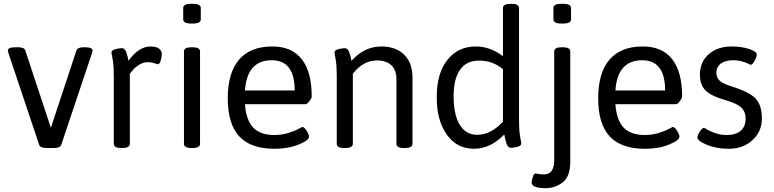

<svg xmlns="http://www.w3.org/2000/svg" viewBox="-20 -772 4045 1004"><path d="M464 -508Q464 -503 461 -494L300 -14Q295 2 260 2H225Q190 2 185 -14L24 -495Q21 -504 21 -508Q21 -525 64 -525H72Q107 -525 112 -509L246 -104L380 -509Q385 -525 421 -525Q464 -525 464 -508Z M806 -436Q802 -436 786.5 -441.5Q771 -447 751 -447Q728 -447 705 -431.5Q682 -416 671 -401L659 -386V-20Q659 2 619 2H615Q575 2 575 -20V-371Q575 -394 574 -415Q573 -436 571 -449.5Q569 -463 567 -473.5Q565 -484 564 -490Q563 -496 563 -497Q563 -509 582 -514.5Q601 -520 617 -520Q622 -520 626 -518Q630 -516 633.5 -511.5Q637 -507 639 -502.5Q641 -498 643 -490.5Q645 -483 646.5 -478.5Q648 -474 649.5 -465.5Q651 -457 652 -454Q705 -529 768 -529Q796 -529 811 -518Q826 -507 826 -490Q826 -473 820 -454.5Q814 -436 806 -436Z M1026 -503V-20Q1026 2 986 2H982Q942 2 942 -20V-503Q942 -525 982 -525H986Q1026 -525 1026 -503ZM1030 -730V-671Q1030 -649 990 -649H978Q938 -649 938 -671V-730Q938 -752 978 -752H990Q1030 -752 1030 -730Z M1261 -299H1521Q1521 -457 1401 -457Q1272 -457 1261 -299ZM1610 -268Q1610 -259 1598 -243Q1586 -227 1577 -227H1261Q1267 -144 1304 -105Q1341 -66 1415 -66Q1453 -66 1487 -76.5Q1521 -87 1540 -97.5Q1559 -108 1561 -108Q1571 -108 1583.5 -88Q1596 -68 1596 -58Q1596 -38 1541.5 -16Q1487 6 1416 6Q1291 6 1231 -59Q1171 -124 1171 -258Q1171 -391 1230 -460Q1289 -529 1404 -529Q1506 -529 1558 -462.5Q1610 -396 1610 -268Z M2137 -367V-20Q2137 2 2097 2H2093Q2053 2 2053 -20V-359Q2053 -405 2026.5 -430.5Q2000 -456 1951 -456Q1879 -456 1825 -386V-20Q1825 2 1785 2H1781Q1741 2 1741 -20V-371Q1741 -394 1740 -415Q1739 -436 1737 -449.5Q1735 -463 1733 -473.5Q1731 -484 1730 -490Q1729 -496 1729 -497Q1729 -509 1748 -514.5Q1767 -520 1783 -520Q1788 -520 1792 -518Q1796 -516 1799.5 -511.5Q1803 -507 1805 -502.5Q1807 -498 1809 -490.5Q1811 -483 1812.5 -478.5Q1814 -474 1815.5 -465.5Q1817 -457 1818 -454Q1885 -529 1974 -529Q2050 -529 2093.5 -486Q2137 -443 2137 -367Z M2610 -136V-410Q2556 -455 2489 -455H2483Q2419 -455 2385.5 -407Q2352 -359 2352 -269Q2352 -172 2384 -119.5Q2416 -67 2475 -67Q2547 -67 2610 -136ZM2706 -22Q2706 -10 2687 -4.5Q2668 1 2652 1Q2647 1 2643 -1Q2639 -3 2635.5 -8Q2632 -13 2630 -17.5Q2628 -22 2626 -30Q2624 -38 2622.5 -42.5Q2621 -47 2619.5 -56.5Q2618 -66 2617 -69Q2545 6 2458 6Q2369 6 2316.5 -68Q2264 -142 2264 -258V-267Q2264 -390 2320 -459.5Q2376 -529 2467 -529Q2544 -529 2610 -478V-730Q2610 -752 2650 -752H2654Q2694 -752 2694 -730V-148Q2694 -125 2695 -104Q2696 -83 2698 -69.5Q2700 -56 2702 -45.5Q2704 -35 2705 -29Q2706 -23 2706 -22Z M2962 -503V74Q2962 151 2922.5 181.5Q2883 212 2833 212Q2760 212 2760 182Q2760 172 2766 153.5Q2772 135 2781 135Q2783 135 2795 137.5Q2807 140 2824 140Q2878 140 2878 66V-503Q2878 -525 2918 -525H2922Q2962 -525 2962 -503ZM2966 -730V-671Q2966 -649 2926 -649H2914Q2874 -649 2874 -671V-730Q2874 -752 2914 -752H2926Q2966 -752 2966 -730Z M3198 -299H3458Q3458 -457 3338 -457Q3209 -457 3198 -299ZM3547 -268Q3547 -259 3535 -243Q3523 -227 3514 -227H3198Q3204 -144 3241 -105Q3278 -66 3352 -66Q3390 -66 3424 -76.5Q3458 -87 3477 -97.5Q3496 -108 3498 -108Q3508 -108 3520.5 -88Q3533 -68 3533 -58Q3533 -38 3478.5 -16Q3424 6 3353 6Q3228 6 3168 -59Q3108 -124 3108 -258Q3108 -391 3167 -460Q3226 -529 3341 -529Q3443 -529 3495 -462.5Q3547 -396 3547 -268Z M3964 -152Q3964 -84 3914.5 -39Q3865 6 3791 6Q3727 6 3677 -14.5Q3627 -35 3627 -54Q3627 -64 3639.5 -84Q3652 -104 3662 -104Q3663 -104 3678 -94.5Q3693 -85 3721 -75.5Q3749 -66 3780 -66Q3828 -66 3853.5 -88.5Q3879 -111 3879 -152Q3879 -188 3856.5 -209.5Q3834 -231 3778 -247Q3700 -269 3670 -298.5Q3640 -328 3640 -381Q3640 -448 3686 -488.5Q3732 -529 3806 -529Q3857 -529 3897 -516Q3937 -503 3937 -487Q3937 -474 3925.5 -453.5Q3914 -433 3905 -433Q3904 -433 3892.5 -439Q3881 -445 3859.5 -451Q3838 -457 3814 -457Q3773 -457 3749.5 -439.5Q3726 -422 3726 -392Q3726 -366 3743.5 -350Q3761 -334 3803 -321Q3897 -292 3930.5 -257.5Q3964 -223 3964 -152Z"/></svg>

Font: mmAsap
Style: Regular
Weight: 400
Designer: Pablo Cosgaya
Foundry: Omnibus-Type
Version: Version 1.001